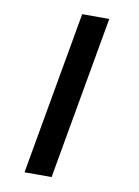

<svg xmlns="http://www.w3.org/2000/svg" viewBox="-79 -729 567 782"><g transform="rotate(10 205.0 -337.5)"><path d="M77.5 0 197 -675H309L189.5 0Z"/></g></svg>

Font: Anybody UltraExpanded Regular
Style: Italic
Weight: 400
Width: 9
Italic angle: -10°
Designer: Tyler Finck
Foundry: Etcetera Type Company
Version: Version 1.010; ttfautohint (v1.8.3) -l 8 -r 50 -G 200 -x 14 